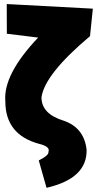

<svg xmlns="http://www.w3.org/2000/svg" viewBox="-20 -731 470 931"><path d="M12.7 -711.4 430.2 -689 416.5 -555.7Q197.8 -372.1 181.2 -259.8Q180.2 -178.2 291 -145Q388.2 -110.4 399.9 -4.9Q403.3 134.3 205.6 179.7L168 46.9Q217.3 22.5 214.8 5.9Q225.6 -20 168.9 -33.7Q5.9 -78.1 5.9 -239.3Q-5.9 -368.7 165 -548.8L13.2 -567.4Z"/></svg>

Font: Lapsus Pro (theguybrush.com)
Style: Bold
Weight: 700
Designer: Jose Roses
Version: Version 1.00 February 9, 2018, initial release